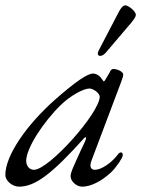

<svg xmlns="http://www.w3.org/2000/svg" viewBox="-26 -684 537 718"><path d="M349 -475C357 -475 366 -482 372 -490L464 -598C476 -613 482 -622 482 -628C482 -643 453 -664 443 -664C433 -664 425 -652 418 -639L343 -495C338 -485 338 -475 349 -475ZM45 14C105 14 167 -32 289 -168C291 -170 293 -171 294 -171C297 -171 296 -163 291 -153C273 -116 241 -44 242 -44C242 -44 243 -45 244 -48C240 -40 238 -31 238 -25C238 -6 260 14 281 14C313 14 352 -5 390 -40C410 -60 433 -94 433 -103C433 -111 431 -114 426 -114C423 -114 419 -112 417 -109C392 -75 353 -49 329 -49C313 -49 308 -62 316 -83L428 -380C433 -394 435 -401 435 -405C435 -415 415 -426 397 -426C393 -426 389 -423 385 -416C386 -417 387 -418 387 -418C387 -418 382 -410 368 -386C366 -382 364 -380 362 -380C361 -380 368 -371 350 -395C343 -403 332 -409 322 -409C301 -409 256 -378 184 -315C71 -216 -6 -101 -6 -30C-6 -8 20 14 45 14ZM101 -49C84 -49 72 -63 72 -83C72 -129 135 -227 202 -292C236 -325 285 -353 309 -353C316 -353 326 -348 334 -342C341 -336 347 -328 347 -323C347 -262 157 -49 101 -49Z"/></svg>

Font: EB Garamond
Style: Italic
Weight: 400
Italic angle: -17.2°
Designer: Georg Duffner and Octavio Pardo
Foundry: Georg Duffner
Version: Version 1.000;PS 001.000;hotconv 1.0.88;makeotf.lib2.5.64775